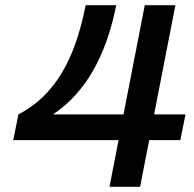

<svg xmlns="http://www.w3.org/2000/svg" viewBox="-20 -720 746 740"><path d="M51 -279 31 -180H437L402 0H520L555 -180H675L695 -279H574L656 -700H538L456 -279H184C308 -361 389 -503 428 -700H310C268 -483 186 -349 51 -279Z"/></svg>

Font: Uncut Sans Semibold Italic
Style: Regular
Weight: 600
Italic angle: -11°
Designer: Kasper Nordkvist
Foundry: UNCUT.wtf
Version: Version 1.304;Glyphs 3.2 (3246)